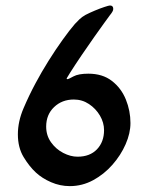

<svg xmlns="http://www.w3.org/2000/svg" viewBox="-20 -646 539 682"><path d="M228 15.1Q193.4 15.1 161.4 1.2Q129.4 -12.7 107.4 -33.2Q84.5 -54.2 64 -87.9Q43.5 -121.6 43.5 -168.9Q43.5 -214.4 63.5 -261.2Q83.5 -308.1 106.4 -350.6Q127.4 -390.1 152.6 -430.2Q177.7 -470.2 202.4 -504.6Q227.1 -539.1 246.1 -561Q254.4 -569.8 262.7 -577.9Q271 -585.9 284.2 -593.3Q298.3 -600.6 316.9 -608.4Q335.4 -616.2 351.1 -621.3Q366.7 -626.5 370.6 -626.5Q382.3 -626.5 382.3 -614.3Q382.3 -609.4 378.9 -603.8Q375.5 -598.1 370.6 -592.3L349.6 -563.5Q336.9 -545.9 314.9 -514.9Q293 -483.9 269.8 -449.7Q246.6 -415.5 229 -387.7Q216.8 -368.7 216.8 -367.7Q216.8 -364.7 220.2 -364.7Q222.7 -364.7 240.7 -374.5Q258.8 -384.3 293.9 -384.3Q344.2 -384.3 377.4 -358.6Q410.6 -333 427 -292.7Q443.4 -252.4 443.4 -209Q443.4 -172.9 426.3 -133.8Q409.2 -94.7 379.4 -60.8Q349.6 -26.9 310.8 -5.9Q272 15.1 228 15.1ZM255.4 -89.4Q299.3 -89.4 324.5 -115.7Q349.6 -142.1 349.6 -183.6Q349.6 -210.4 335 -235.4Q320.3 -260.3 296.1 -276.4Q272 -292.5 242.2 -292.5Q200.2 -292.5 172.1 -265.6Q144 -238.8 144 -196.3Q144 -164.6 161.4 -140.4Q178.7 -116.2 204.6 -102.8Q230.5 -89.4 255.4 -89.4Z"/></svg>

Font: David Libre Medium
Style: Regular
Weight: 500
Designer: Ismar David, J. Victor Gaultney, Annie Olsen and Meir Sadan
Foundry: Monotype Imaging Inc. & SIL International
Version: Version 1.100; ttfautohint (v1.8.4.7-5d5b)